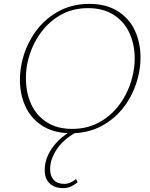

<svg xmlns="http://www.w3.org/2000/svg" viewBox="-20 -683 776 992"><path d="M706 -386Q706 -343 697 -301Q680 -220 635.5 -152Q591 -84 521.5 -41.5Q452 1 365 5Q303 42 271 92Q239 142 239 191Q239 226 257.5 246.5Q276 267 312 267Q343 267 373 242L381 259Q362 274 344.5 281.5Q327 289 306 289Q262 289 236.5 264.5Q211 240 211 196Q211 144 241 94.5Q271 45 329 5Q249 1 193.5 -36.5Q138 -74 110.5 -135Q83 -196 83 -270Q83 -313 92 -356Q109 -438 155.5 -508Q202 -578 275.5 -620.5Q349 -663 441 -663Q528 -663 588 -625.5Q648 -588 677 -525Q706 -462 706 -386ZM676 -381Q676 -452 649.5 -511Q623 -570 568.5 -605.5Q514 -641 435 -641Q352 -641 287 -602Q222 -563 180 -498.5Q138 -434 122 -359Q114 -323 114 -278Q114 -206 140 -147Q166 -88 220 -52.5Q274 -17 353 -17Q436 -17 501.5 -56Q567 -95 609 -159.5Q651 -224 667 -299Q676 -340 676 -381Z"/></svg>

Font: Ysabeau Extralight
Style: Italic
Weight: 200
Italic angle: -12°
Designer: Christian Thalmann (Catharsis Fonts)
Version: Version 0.003